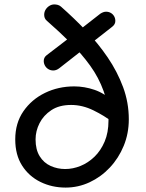

<svg xmlns="http://www.w3.org/2000/svg" viewBox="-20 -831 662 869"><path d="M490 -278Q453 -307 403 -331.5Q353 -356 302 -356Q248 -356 212.5 -332.5Q177 -309 159 -273.5Q141 -238 141 -200Q141 -154 159.5 -124Q178 -94 209 -80Q240 -66 275 -66Q310 -66 344.5 -80Q379 -94 407.5 -121.5Q436 -149 453.5 -190Q471 -231 471 -285Q471 -357 449 -418.5Q427 -480 388 -534Q349 -588 298.5 -638Q248 -688 192 -737Q185 -743 182.5 -750Q180 -757 180 -764Q180 -777 186.5 -787.5Q193 -798 203.5 -804.5Q214 -811 226 -811Q233 -811 241 -809Q249 -807 256 -801Q314 -750 369 -692.5Q424 -635 467.5 -571Q511 -507 537 -437Q563 -367 563 -291Q563 -227 540 -171Q517 -115 477 -72.5Q437 -30 385.5 -6Q334 18 277 18Q215 18 163 -7.5Q111 -33 80 -81.5Q49 -130 49 -200Q49 -274 86 -327.5Q123 -381 183.5 -410.5Q244 -440 316 -440Q362 -440 407.5 -424.5Q453 -409 493 -371ZM434 -769Q448 -778 460 -778Q472 -778 481.5 -772.5Q491 -767 496.5 -757.5Q502 -748 502 -736Q502 -721 488 -710L248 -522Q235 -512 221 -512Q209 -512 199 -518Q189 -524 183.5 -534Q178 -544 178 -555Q178 -571 191 -581Q232 -612 272.5 -643.5Q313 -675 354 -706.5Q395 -738 434 -769Z"/></svg>

Font: Playpen Sans Deva
Style: Regular
Weight: 400
Designer: Pooja Saxena, Gunjan Panchal, Laura Meseguer, Veronika Burian, José Scaglione
Foundry: TypeTogether
Version: Version 2.000